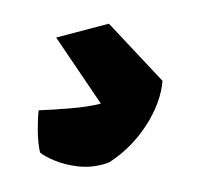

<svg xmlns="http://www.w3.org/2000/svg" viewBox="-65 -122 389 378"><g transform="rotate(-15 129.5 66.5)"><path d="M101.6 199.2Q76.2 199.2 52.7 189.7Q29.3 180.2 12.5 167.2Q-4.4 154.3 -11.2 144.5Q-10.3 125 -4.2 101.3Q2 77.6 7.8 63.5Q32.2 69.3 68.8 75.9Q105.5 82.5 129.4 82.5L78.1 -65.9L185.5 -65.4L258.3 70.8Q243.2 111.8 204.3 147Q165.5 182.1 116.2 198.2Q112.8 198.7 109.1 199Q105.5 199.2 101.6 199.2Z"/></g></svg>

Font: Fruktur
Style: Italic
Weight: 400
Italic angle: -8°
Designer: Viktoriya Grabowska, Eben Sorkin
Foundry: Viktoriya Grabowska
Version: Version 1.008; ttfautohint (v1.8.4.7-5d5b)